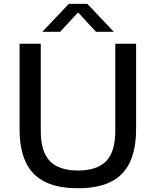

<svg xmlns="http://www.w3.org/2000/svg" viewBox="-20 -967 808 996"><path d="M385 9.5Q280 9.5 212.8 -24Q145.5 -57.5 113.5 -125.8Q81.5 -194 81.5 -298V-740H191.5V-287.5Q191.5 -180 238.8 -131.2Q286 -82.5 385 -82.5Q483.5 -82.5 530.8 -131.2Q578 -180 578 -287.5V-740H686V-298Q686 -194 654 -125.8Q622 -57.5 555.5 -24Q489 9.5 385 9.5ZM199.5 -802 337 -947H433L570.5 -802H478L373.5 -915H396.5L292 -802Z"/></svg>

Font: Encode Sans SemiExpanded Medium
Style: Regular
Weight: 500
Width: 6
Designer: Multiple Designers
Foundry: Impallari Type
Version: Version 3.002